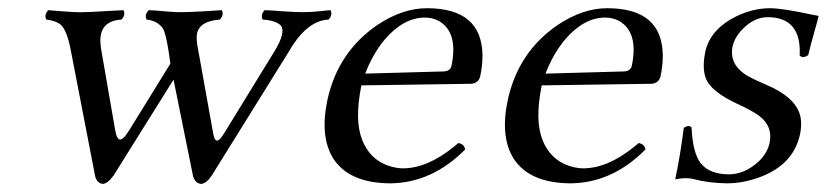

<svg xmlns="http://www.w3.org/2000/svg" viewBox="-20 -439 2024 470"><path d="M277.3 -391.1Q224.6 -387.7 225.6 -337.9Q226.1 -327.6 228 -315.9L262.2 -119.1Q268.6 -83 287.6 -107.4Q292 -113.3 296.9 -121.1L397 -283.2L394 -305.2Q386.2 -357.4 378.9 -369.1Q365.7 -388.2 338.9 -391.1Q333 -402.8 344.2 -414.1Q360.8 -413.6 385.7 -411.1Q411.1 -408.7 425.8 -409.2Q439.5 -409.2 474.1 -411.1Q506.8 -413.1 522.9 -414.1Q528.8 -402.3 518.1 -391.1Q466.3 -387.2 461.9 -354Q460.4 -340.3 464.4 -320.8L502 -111.8Q506.8 -84 521 -101.6Q525.4 -107.4 530.8 -116.2L652.8 -314.9Q680.2 -360.8 667.5 -376.5Q655.8 -388.7 623 -391.1Q617.2 -402.8 627.9 -414.1Q643.1 -413.6 668.9 -411.6Q701.7 -409.2 720.7 -409.2Q740.7 -409.2 764.2 -411.6Q779.8 -413.6 789.1 -414.1Q794.9 -402.3 784.2 -391.1Q737.3 -388.2 700.2 -333.5Q694.3 -325.2 686 -311L498 -8.8Q484.9 10.7 471.7 11.2Q457.5 9.3 452.6 -7.8L404.8 -244.1L258.3 -9.8Q243.7 10.7 231.4 11.2Q217.3 9.3 212.9 -7.8L153.3 -315.9Q143.6 -367.2 127 -379.9Q114.3 -388.7 93.3 -391.1Q87.4 -402.8 98.1 -414.1Q107.9 -413.6 128.9 -411.6Q163.1 -408.7 181.2 -409.2Q198.2 -409.2 235.4 -411.6Q266.6 -413.6 282.2 -414.1Q288.1 -402.8 277.3 -391.1Z M874 -258.8 1068.4 -264.2Q1082 -266.1 1085 -276.9Q1102.5 -359.9 1054.2 -387.7Q1038.6 -396 1020 -396Q967.8 -396 921.4 -341.8Q892.6 -307.1 874 -258.8ZM1102.1 -88.9Q1116.7 -85.9 1118.7 -73.2Q1037.1 9.3 934.1 9.8Q834.5 8.8 795.9 -50.8Q762.7 -104 781.2 -192.9Q806.6 -311.5 903.8 -377.9Q965.3 -418.9 1024.9 -418.9Q1160.2 -418.9 1161.1 -302.7Q1161.1 -278.3 1155.3 -251Q1150.4 -235.4 1133.8 -233.9L864.7 -230Q847.2 -145 866.7 -96.2Q888.7 -41.5 945.3 -29.3Q956.1 -26.9 965.8 -26.9Q1025.9 -26.9 1090.8 -79.6Q1096.7 -84.5 1102.1 -88.9Z M1315.4 -258.8 1509.8 -264.2Q1523.4 -266.1 1526.4 -276.9Q1543.9 -359.9 1495.6 -387.7Q1480 -396 1461.4 -396Q1409.2 -396 1362.8 -341.8Q1334 -307.1 1315.4 -258.8ZM1543.5 -88.9Q1558.1 -85.9 1560.1 -73.2Q1478.5 9.3 1375.5 9.8Q1275.9 8.8 1237.3 -50.8Q1204.1 -104 1222.7 -192.9Q1248 -311.5 1345.2 -377.9Q1406.7 -418.9 1466.3 -418.9Q1601.6 -418.9 1602.5 -302.7Q1602.5 -278.3 1596.7 -251Q1591.8 -235.4 1575.2 -233.9L1306.2 -230Q1288.6 -145 1308.1 -96.2Q1330.1 -41.5 1386.7 -29.3Q1397.5 -26.9 1407.2 -26.9Q1467.3 -26.9 1532.2 -79.6Q1538.1 -84.5 1543.5 -88.9Z M1653.8 -126Q1666 -134.3 1672.9 -127Q1675.8 -63 1696.3 -38.1Q1717.8 -12.7 1763.7 -12.2Q1804.2 -12.2 1838.9 -45.4Q1858.9 -65.9 1863.8 -88.9Q1872.6 -129.9 1837.9 -155.8Q1818.8 -169.4 1784.2 -185.1Q1720.7 -214.8 1708 -246.6Q1698.2 -272.5 1706.5 -312Q1718.3 -367.7 1783.2 -399.4Q1822.8 -418.5 1864.3 -418.9Q1896 -418.9 1971.7 -402.3Q1979 -400.9 1983.9 -399.9Q1981 -387.2 1973.6 -361.3Q1962.9 -323.7 1958.5 -304.2Q1945.3 -294.9 1937.5 -303.2Q1942.4 -396.5 1859.4 -397Q1824.2 -397 1793.5 -363.3Q1777.8 -345.2 1773.4 -326.2Q1763.7 -279.8 1811.5 -252.4Q1826.2 -244.1 1852.5 -232.9Q1931.2 -200.2 1939.9 -150.9Q1942.9 -132.3 1938.5 -110.8Q1921.4 -29.8 1825.7 -0.5Q1792 9.8 1760.7 9.8Q1714.4 9.3 1676.3 -1Q1668.5 -2.9 1657.7 -2.9Q1647.9 -2.9 1632.8 0Q1645 -56.2 1653.8 -126Z"/></svg>

Font: Linux Libertine Display Slanted O
Style: Slanted
Weight: 400
Designer: Philipp H. Poll
Foundry: Philipp H. Poll
Version: Version 5.0.9